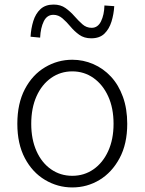

<svg xmlns="http://www.w3.org/2000/svg" viewBox="-20 -809 634 842"><path d="M297 13Q233 13 177.5 -20Q122 -53 89 -115.5Q56 -178 56 -266Q56 -355 89 -418Q122 -481 177.5 -514Q233 -547 297 -547Q345 -547 389 -528Q433 -509 466.5 -473Q500 -437 519 -384.5Q538 -332 538 -266Q538 -178 504.5 -115.5Q471 -53 416.5 -20Q362 13 297 13ZM297 -38Q349 -38 390 -66.5Q431 -95 454.5 -146.5Q478 -198 478 -266Q478 -335 454.5 -386.5Q431 -438 390 -467Q349 -496 297 -496Q245 -496 204 -467Q163 -438 140 -386.5Q117 -335 117 -266Q117 -198 140 -146.5Q163 -95 204 -66.5Q245 -38 297 -38ZM380 -641Q349 -641 327.5 -656.5Q306 -672 289 -692.5Q272 -713 254 -728.5Q236 -744 214 -744Q186 -744 172 -715.5Q158 -687 156 -644L114 -648Q116 -684 126 -716.5Q136 -749 157.5 -769Q179 -789 215 -789Q246 -789 267.5 -773.5Q289 -758 306.5 -738Q324 -718 341.5 -702.5Q359 -687 382 -687Q409 -687 423 -715.5Q437 -744 438 -785L481 -782Q479 -747 469 -714.5Q459 -682 438 -661.5Q417 -641 380 -641Z"/></svg>

Font: Noto Sans KR Thin Light
Style: Regular
Weight: 300
Version: Version 2.004-H2;hotconv 1.0.118;makeotfexe 2.5.65603